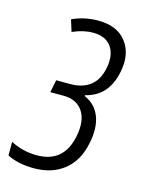

<svg xmlns="http://www.w3.org/2000/svg" viewBox="-108 -598 502 664"><g transform="rotate(15 142.5 -265.5)"><path d="M78 10Q22 10 -18 -10V-59Q25 -36 76 -36Q172 -36 192 -134Q204 -192 182 -225.5Q160 -259 112 -259H65L74 -304H126Q168 -304 195.5 -325Q223 -346 232 -391Q241 -439 220.5 -467.5Q200 -496 155 -496Q120 -496 82 -479L69 -521Q112 -541 162 -541Q230 -541 262.5 -498.5Q295 -456 282 -391Q264 -299 184 -280L183 -277Q223 -260 238.5 -220.5Q254 -181 242 -124Q229 -59 186 -24.5Q143 10 78 10Z"/></g></svg>

Font: Noto Sans ExtraCondensed Light
Style: Italic
Weight: 300
Width: 2
Italic angle: -12°
Designer: Monotype Design Team
Foundry: Monotype Imaging Inc.
Version: Version 2.013; ttfautohint (v1.8.4.7-5d5b)